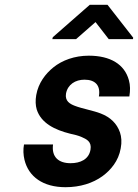

<svg xmlns="http://www.w3.org/2000/svg" viewBox="-20 -770 575 800"><path d="M274 -90C225 -90 194 -115 201 -168H80C76 -147 77 -125 82 -104C99 -34 159 10 253 10C314 10 367 -7 407 -36C441 -61 474 -99 483 -152C488 -178 486 -200 480 -218C467 -256 439 -282 400 -297C370 -309 323 -317 292 -329C271 -337 250 -349 255 -380C262 -418 294 -438 332 -438C377 -438 400 -414 392 -368H519C523 -393 523 -415 517 -436C499 -502 440 -538 350 -538C291 -538 239 -519 202 -489C170 -463 140 -425 131 -374C127 -351 128 -331 133 -314C151 -257 208 -229 272 -213C291 -209 306 -205 318 -200C341 -190 363 -180 357 -146C350 -106 315 -90 274 -90ZM535 -613 428 -750H354L200 -615L198 -607H297L378 -678L433 -607H534Z"/></svg>

Font: Asimov
Style: NarIt
Weight: 500
Designer: Google
Version: Version 2.000980; 2014